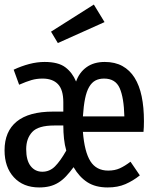

<svg xmlns="http://www.w3.org/2000/svg" viewBox="-26 -811 652 843"><path d="M338 -232Q345 -144 371 -103Q397 -62 449 -62Q478 -62 500 -72Q522 -82 547 -101L588 -41Q558 -17 524.5 -2.5Q491 12 447 12Q393 12 357.5 -11Q322 -34 297 -77Q280 -54 264 -37Q248 -20 230 -9Q212 2 191.5 7Q171 12 146 12Q76 12 35 -32.5Q-6 -77 -6 -151Q-6 -234 47.5 -277.5Q101 -321 207 -321H252V-362Q252 -417 228.5 -441.5Q205 -466 161 -466Q135 -466 112.5 -459.5Q90 -453 58 -439L34 -505Q68 -521 102.5 -530Q137 -539 170 -539Q230 -539 261 -515.5Q292 -492 308 -453Q322 -493 354 -516Q386 -539 434 -539Q479 -539 511.5 -521Q544 -503 565 -469.5Q586 -436 596 -388Q606 -340 606 -279Q606 -265 605.5 -253.5Q605 -242 604 -232ZM160 -57Q192 -57 215.5 -80.5Q239 -104 265 -150Q258 -174 255 -202Q252 -230 252 -260H212Q142 -260 115.5 -231.5Q89 -203 89 -156Q89 -107 108.5 -82Q128 -57 160 -57ZM431 -466Q409 -466 393 -457.5Q377 -449 365.5 -429.5Q354 -410 347.5 -378Q341 -346 338 -300H520Q518 -382 499.5 -424Q481 -466 431 -466ZM198 -672 386 -791 433 -714 228 -622Z"/></svg>

Font: Wlorlttqgufhjawjgtejqphaquk
Style: Regular
Weight: 400
Monospace: yes
Designer: Carrois Corporate & Edenspiekermann
Foundry: Carrois Corporate GbR & Edenspiekermann AG
Version: Version 2.001